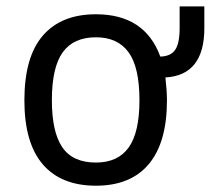

<svg xmlns="http://www.w3.org/2000/svg" viewBox="-20 -572 666 607"><path d="M507.8 -254.9Q507.8 -121.6 450.4 -53.2Q393.1 15.1 283.2 15.1Q173.3 15.1 115.2 -52.5Q57.1 -120.1 57.1 -254.9Q57.1 -392.1 115.5 -459.5Q173.8 -526.9 283.2 -526.9Q438 -526.9 486.8 -393.1Q520 -394 533.9 -414.6Q547.9 -435.1 547.9 -482.9V-551.8H626V-482.9Q626 -334 502.9 -327.1Q507.8 -284.7 507.8 -254.9ZM420.9 -254.9Q420.9 -359.4 386.5 -406.7Q352.1 -454.1 283.2 -454.1Q212.4 -454.1 178.2 -406.5Q144 -358.9 144 -254.9Q144 -154.8 177 -106.4Q210 -58.1 283.2 -58.1Q353 -58.1 387 -106Q420.9 -153.8 420.9 -254.9Z"/></svg>

Font: ClearSansRegular
Style: Regular
Weight: 400
Foundry: Intel Corporation
Version: Version 1.00